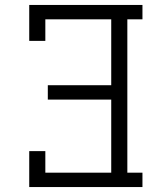

<svg xmlns="http://www.w3.org/2000/svg" viewBox="-20 -755 640 775"><path d="M98 0V-145H163V-58H429V-353H173V-411H429V-677H163V-590H98V-735H555V-677H494V-58H555V0Z"/></svg>

Font: Iosevka Etoile Light
Style: Regular
Weight: 300
Designer: Belleve Invis
Foundry: Belleve Invis
Version: Version 25.0.1; ttfautohint (v1.8.4)